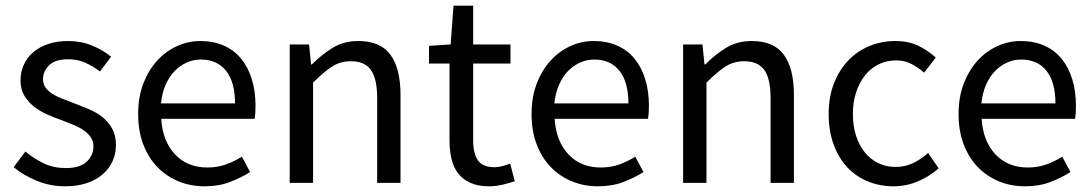

<svg xmlns="http://www.w3.org/2000/svg" viewBox="-20 -642 3835 674"><path d="M69 -110Q101 -84 134.5 -68Q168 -52 212 -52Q260 -52 284 -74Q308 -96 308 -128Q308 -147 298 -161Q288 -175 272.5 -185.5Q257 -196 237 -204Q217 -212 197 -220Q171 -229 145 -240.5Q119 -252 98.5 -268.5Q78 -285 65 -307Q52 -329 52 -360Q52 -389 63.5 -414.5Q75 -440 96.5 -458.5Q118 -477 149 -487.5Q180 -498 219 -498Q265 -498 303.5 -482Q342 -466 370 -443L331 -391Q306 -410 279 -422Q252 -434 220 -434Q174 -434 152.5 -413Q131 -392 131 -364Q131 -347 140 -334.5Q149 -322 164 -312.5Q179 -303 198.5 -295.5Q218 -288 239 -280Q265 -270 291.5 -259Q318 -248 339 -231.5Q360 -215 373.5 -191Q387 -167 387 -133Q387 -103 375.5 -77Q364 -51 341.5 -31Q319 -11 285.5 0.5Q252 12 209 12Q157 12 110 -7Q63 -26 28 -55Z M465 -242Q465 -302 483.5 -349.5Q502 -397 532.5 -430Q563 -463 602 -480.5Q641 -498 683 -498Q729 -498 765.5 -482Q802 -466 826.5 -436Q851 -406 864 -364Q877 -322 877 -270Q877 -243 874 -225H546Q551 -146 594.5 -100Q638 -54 708 -54Q743 -54 772.5 -64.5Q802 -75 829 -92L858 -38Q826 -18 787 -3Q748 12 698 12Q649 12 606.5 -5.5Q564 -23 532.5 -55.5Q501 -88 483 -135Q465 -182 465 -242ZM805 -279Q805 -354 773.5 -393.5Q742 -433 685 -433Q659 -433 635.5 -422.5Q612 -412 593 -392.5Q574 -373 561.5 -344.5Q549 -316 545 -279Z M997 -486H1065L1072 -416H1075Q1110 -451 1148.5 -474.5Q1187 -498 1238 -498Q1315 -498 1350.5 -450Q1386 -402 1386 -308V0H1304V-297Q1304 -366 1282 -396.5Q1260 -427 1212 -427Q1174 -427 1145 -408Q1116 -389 1079 -352V0H997Z M1558 -419H1486V-481L1562 -486L1572 -622H1641V-486H1772V-419H1641V-149Q1641 -104 1657.5 -79.5Q1674 -55 1716 -55Q1729 -55 1744 -59Q1759 -63 1771 -68L1787 -6Q1767 1 1743.5 6.5Q1720 12 1697 12Q1658 12 1631.5 0Q1605 -12 1588.5 -33Q1572 -54 1565 -84Q1558 -114 1558 -150Z M1846 -242Q1846 -302 1864.5 -349.5Q1883 -397 1913.5 -430Q1944 -463 1983 -480.5Q2022 -498 2064 -498Q2110 -498 2146.5 -482Q2183 -466 2207.5 -436Q2232 -406 2245 -364Q2258 -322 2258 -270Q2258 -243 2255 -225H1927Q1932 -146 1975.5 -100Q2019 -54 2089 -54Q2124 -54 2153.5 -64.5Q2183 -75 2210 -92L2239 -38Q2207 -18 2168 -3Q2129 12 2079 12Q2030 12 1987.5 -5.5Q1945 -23 1913.5 -55.5Q1882 -88 1864 -135Q1846 -182 1846 -242ZM2186 -279Q2186 -354 2154.5 -393.5Q2123 -433 2066 -433Q2040 -433 2016.5 -422.5Q1993 -412 1974 -392.5Q1955 -373 1942.5 -344.5Q1930 -316 1926 -279Z M2378 -486H2446L2453 -416H2456Q2491 -451 2529.5 -474.5Q2568 -498 2619 -498Q2696 -498 2731.5 -450Q2767 -402 2767 -308V0H2685V-297Q2685 -366 2663 -396.5Q2641 -427 2593 -427Q2555 -427 2526 -408Q2497 -389 2460 -352V0H2378Z M2889 -242Q2889 -303 2908 -350.5Q2927 -398 2959 -431Q2991 -464 3033.5 -481Q3076 -498 3123 -498Q3171 -498 3205.5 -480.5Q3240 -463 3265 -440L3224 -387Q3202 -406 3178.5 -418Q3155 -430 3126 -430Q3093 -430 3065 -416.5Q3037 -403 3017 -378Q2997 -353 2985.5 -318.5Q2974 -284 2974 -242Q2974 -200 2985 -166Q2996 -132 3015.5 -107.5Q3035 -83 3063 -69.5Q3091 -56 3124 -56Q3159 -56 3187.5 -70.5Q3216 -85 3238 -105L3275 -51Q3242 -22 3201.5 -5Q3161 12 3117 12Q3069 12 3027 -5Q2985 -22 2954.5 -54.5Q2924 -87 2906.5 -134.5Q2889 -182 2889 -242Z M3345 -242Q3345 -302 3363.5 -349.5Q3382 -397 3412.5 -430Q3443 -463 3482 -480.5Q3521 -498 3563 -498Q3609 -498 3645.5 -482Q3682 -466 3706.5 -436Q3731 -406 3744 -364Q3757 -322 3757 -270Q3757 -243 3754 -225H3426Q3431 -146 3474.5 -100Q3518 -54 3588 -54Q3623 -54 3652.5 -64.5Q3682 -75 3709 -92L3738 -38Q3706 -18 3667 -3Q3628 12 3578 12Q3529 12 3486.5 -5.5Q3444 -23 3412.5 -55.5Q3381 -88 3363 -135Q3345 -182 3345 -242ZM3685 -279Q3685 -354 3653.5 -393.5Q3622 -433 3565 -433Q3539 -433 3515.5 -422.5Q3492 -412 3473 -392.5Q3454 -373 3441.5 -344.5Q3429 -316 3425 -279Z"/></svg>

Font: Myanmar Sanpya
Style: Regular
Weight: 400
Designer: Danh Hong
Foundry: Google Inc.
Version: Version 2.00 November 22, 2015